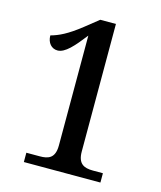

<svg xmlns="http://www.w3.org/2000/svg" viewBox="-109 -797 736 877"><g transform="rotate(15 259.5 -359.0)"><path d="M87 0H449V-44H402C359 -44 330 -57 330 -115V-718H256L192 -667C130 -618 91 -600 54 -590C54 -555 75 -532 103 -532C139 -532 175 -574 222 -634V-115C222 -54 191 -44 150 -44H87Z"/></g></svg>

Font: Noto Serif Ethiopic SemiCondensed Medium
Style: Regular
Weight: 500
Width: 4
Designer: Monotype Design Team
Foundry: Monotype Imaging Inc.
Version: Version 2.102